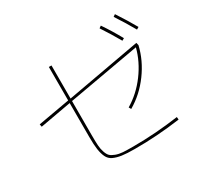

<svg xmlns="http://www.w3.org/2000/svg" viewBox="-174 -1066 1349 1296"><g transform="rotate(-30 500.0 -418.0)"><path d="M726.6 -814.5 743.2 -826.2Q792 -754.9 835.9 -674.8L818.4 -665Q777.3 -737.3 726.6 -814.5ZM847.7 -834 864.3 -845.7Q918 -763.7 959 -691.4L941.4 -680.7Q900.4 -753.9 847.7 -834ZM320.3 -502 892.6 -605.5 897.5 -585Q873 -479.5 804.2 -385.7Q735.4 -292 639.6 -236.3L629.9 -253.9Q718.8 -306.6 784.2 -394.5Q849.6 -482.4 875 -581.1L320.3 -482.4V-214.8Q320.3 -166 322.3 -136.2Q324.2 -106.4 333 -81.1Q341.8 -55.7 354 -43.9Q366.2 -32.2 391.1 -22.9Q416 -13.7 445.8 -11.7Q475.6 -9.8 525.4 -9.8Q699.2 -9.8 878.9 -35.2L880.9 -14.6Q698.2 10.7 525.4 9.8Q464.8 9.8 427.2 4.4Q389.6 -1 362.8 -13.7Q335.9 -26.4 323.2 -53.2Q310.5 -80.1 305.2 -117.2Q299.8 -154.3 299.8 -214.8V-478.5L56.6 -434.6L52.7 -455.1L299.8 -499V-759.8H320.3Z"/></g></svg>

Font: Mgen+ 1mn thin
Style: Regular
Weight: 100
Designer: [Source Han Sans]
Ryoko NISHIZUKA  (kana & ideographs); Paul D. Hunt (Latin, Greek & Cyrillic); Wenlong ZHANG  (bopomofo
Version: Version 1.059.20150602